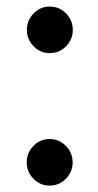

<svg xmlns="http://www.w3.org/2000/svg" viewBox="-20 -560 307 600"><path d="M135.5 -394Q106 -394 85 -415.5Q64 -437 64 -466.5Q64 -496.5 85 -518Q106 -539.5 135.5 -539.5Q165.5 -539.5 186.5 -518Q207.5 -496.5 207.5 -466.5Q207.5 -437 186.5 -415.5Q165.5 -394 135.5 -394ZM135 20Q105.5 20 84.5 -1.5Q63.5 -23 63.5 -52.5Q63.5 -82.5 84.5 -104Q105.5 -125.5 135 -125.5Q165 -125.5 186 -104Q207 -82.5 207 -52.5Q207 -23 186 -1.5Q165 20 135 20Z"/></svg>

Font: Imbue Thin 10pt ExtraBold
Style: Regular
Weight: 800
Version: Version 1.102